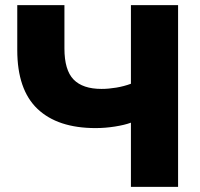

<svg xmlns="http://www.w3.org/2000/svg" viewBox="-20 -725 776 745"><path d="M488 0V-249Q464 -240 426 -234Q388 -228 351 -228Q204 -228 125.5 -302.5Q47 -377 47 -531V-705H230V-537Q230 -453 265.5 -416.5Q301 -380 374 -380Q401 -380 431 -385Q461 -390 488 -400V-705H671V0Z"/></svg>

Font: Mulish Black
Style: Regular
Weight: 900
Designer: Vernon Adams
Foundry: Vernon Adams
Version: Version 3.603; ttfautohint (v1.8.3)